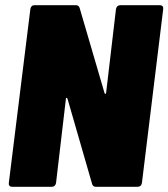

<svg xmlns="http://www.w3.org/2000/svg" viewBox="-20 -720 649 740"><path d="M444 -700H596Q603 -700 606.5 -696Q610 -692 609 -685L527 -15Q526 -8 521.5 -4Q517 0 510 0H350Q338 0 335 -11L240 -340Q238 -343 236 -343Q234 -343 234 -339L196 -15Q195 -8 190.5 -4Q186 0 179 0H27Q20 0 16.5 -4Q13 -8 14 -15L97 -685Q98 -692 102 -696Q106 -700 113 -700H272Q284 -700 287 -689L383 -361Q384 -358 386 -358Q388 -358 389 -362L427 -685Q430 -700 444 -700Z"/></svg>

Font: Barlow Semi Condensed Black
Style: Italic
Weight: 900
Width: 4
Italic angle: -7°
Designer: Jeremy Tribby
Foundry: Tribby Type
Version: Version 1.408